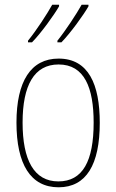

<svg xmlns="http://www.w3.org/2000/svg" viewBox="-20 -786 495 816"><path d="M356 -759V-766H327C306 -728 258 -655 224 -613V-606H241C281 -647 336 -724 356 -759ZM231 -759V-766H202C181 -728 135 -657 99 -613V-606H116C156 -647 211 -724 231 -759ZM404 -264C404 -428 356 -537 229 -537C111 -537 50 -440 50 -265C50 -88 110 10 229 10C347 10 404 -87 404 -264ZM76 -265C76 -423 125 -512 229 -512C339 -512 378 -413 378 -265C378 -102 332 -15 228 -15C124 -15 76 -107 76 -265Z"/></svg>

Font: Noto Sans Malayalam Condensed Thin
Style: Regular
Weight: 100
Width: 3
Designer: Jelle Bosma - Monotype Design Team
Foundry: Monotype Imaging Inc.
Version: Version 2.104